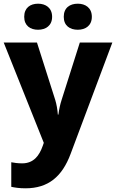

<svg xmlns="http://www.w3.org/2000/svg" viewBox="-20 -779 628 1039"><path d="M111 -688C111 -640 144 -618 186 -618C227 -618 262 -640 262 -688C262 -737 227 -759 186 -759C144 -759 111 -737 111 -688ZM325 -688C325 -640 358 -618 401 -618C442 -618 477 -640 477 -688C477 -737 442 -759 401 -759C358 -759 325 -737 325 -688ZM0 -549 217 -6 211 11C193 62 163 105 100 105C77 105 55 102 41 99V232C60 236 84 240 118 240C241 240 316 177 362 54L588 -549H412L313 -237C306 -215 300 -190 296 -159H293C291 -187 286 -215 279 -238L180 -549Z"/></svg>

Font: Noto Sans Bengali UI ExtraBold
Style: Regular
Weight: 800
Designer: Jelle Bosma - Monotype Design Team
Foundry: Monotype Imaging Inc.
Version: Version 2.003